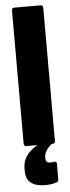

<svg xmlns="http://www.w3.org/2000/svg" viewBox="-58 -684 332 905"><g transform="rotate(-5 108.0 -232.0)"><path d="M45 0Q34 0 34 -13V-642Q34 -655 45 -655H171Q182 -655 182 -642V-13Q182 0 171 0ZM118 191Q74 191 51 172.5Q28 154 28 117V105Q28 57 64.5 24Q101 -9 166 -28L177 -14L176 -8Q153 9 141.5 26Q130 43 130 59V66Q130 77 135.5 82Q141 87 151 87Q156 87 160.5 86.5Q165 86 171 85Q182 83 182 96V170Q182 180 172 183Q158 188 144.5 189.5Q131 191 118 191Z"/></g></svg>

Font: Sofia Sans Extra Condensed Black
Style: Regular
Weight: 900
Designer: Botio Nikoltchev, Ani Petrova
Foundry: lettersoup
Version: Version 4.101